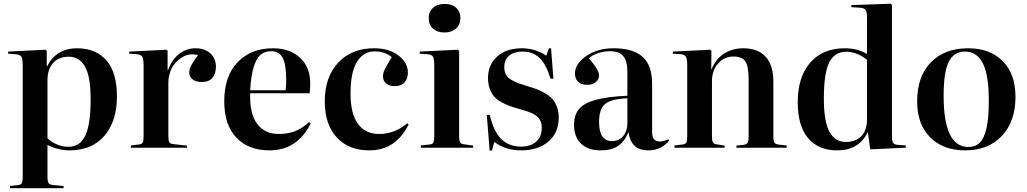

<svg xmlns="http://www.w3.org/2000/svg" viewBox="-20 -787 5472 1023"><path d="M33.2 215.8V204.1L75.2 199.2Q90.3 197.8 95.7 189.2Q101.1 180.7 101.1 153.8V-437Q101.1 -472.2 94.2 -484.1Q87.4 -496.1 64.9 -498L22.9 -501L23.9 -512.2L223.1 -522L229 -516.1V-434.1H231Q280.8 -529.8 390.1 -529.8Q490.2 -529.8 546.6 -465.8Q603 -401.9 603 -272.9Q603 -141.6 536.6 -63.7Q470.2 14.2 349.1 14.2Q319.3 14.2 287.6 6.1Q255.9 -2 232.9 -15.1V153.8Q232.9 179.7 238.8 188.5Q244.6 197.3 266.1 199.2L318.8 204.1V215.8ZM462.9 -259.8Q462.9 -379.4 432.9 -432.1Q402.8 -484.9 346.2 -484.9Q293.9 -484.9 263.4 -451.9Q232.9 -418.9 232.9 -357.9V-49.8Q252.9 -30.8 282.5 -17.8Q312 -4.9 341.8 -4.9Q371.6 -4.9 393.1 -16.8Q414.6 -28.8 430.7 -57.4Q446.8 -85.9 454.8 -136.2Q462.9 -186.5 462.9 -259.8Z M677.2 0V-12.2L720.2 -17.1Q735.8 -18.6 740.5 -27.6Q745.1 -36.6 745.1 -63V-437Q745.1 -471.2 738.5 -483.6Q731.9 -496.1 710.9 -498L668 -501L668.9 -512.2L867.2 -522L873 -516.1V-412.1H875Q894.5 -468.8 934.1 -499.3Q973.6 -529.8 1021 -529.8Q1070.8 -529.8 1100.6 -502.7Q1130.4 -475.6 1130.4 -431.2Q1130.4 -395 1112.1 -372.6Q1093.8 -350.1 1055.2 -350.1Q1022.9 -350.1 1005.6 -364.5Q988.3 -378.9 988.3 -400.9Q988.3 -418.9 998.5 -438.7Q1008.8 -458.5 1035.2 -493.2Q1014.2 -499 992.4 -496.8Q970.7 -494.6 950 -481.4Q929.2 -468.3 912.8 -449.7Q896.5 -431.2 886.7 -403.6Q877 -376 877 -345.2V-62Q877 -38.1 882.1 -29.3Q887.2 -20.5 904.3 -19L976.1 -11.2V0Z M1416 14.2Q1303.7 14.2 1239.3 -54Q1174.8 -122.1 1174.8 -247.1Q1174.8 -381.3 1246.1 -455.6Q1317.4 -529.8 1433.6 -529.8Q1524.4 -529.8 1578.6 -479.5Q1632.8 -429.2 1632.8 -344.2Q1632.8 -318.4 1629.9 -290H1313Q1309.6 -181.6 1349.9 -127.4Q1390.1 -73.2 1464.8 -73.2Q1510.7 -73.2 1548.6 -86.7Q1586.4 -100.1 1627 -136.2L1635.7 -128.9Q1563 14.2 1416 14.2ZM1313 -306.2H1502Q1504.9 -331.5 1504.9 -360.8Q1504.9 -443.8 1486.1 -479Q1467.3 -514.2 1425.8 -514.2Q1391.6 -514.2 1369.1 -495.8Q1346.7 -477.5 1332 -430.9Q1317.4 -384.3 1313 -306.2Z M1947.3 14.2Q1838.4 14.2 1774.4 -54.7Q1710.4 -123.5 1710.4 -247.1Q1710.4 -376 1781.7 -452.9Q1853 -529.8 1973.6 -529.8Q2053.7 -529.8 2103.5 -491.2Q2153.3 -452.6 2153.3 -400.9Q2153.3 -369.1 2136 -348.6Q2118.7 -328.1 2084.5 -328.1Q2053.7 -328.1 2037.1 -342.5Q2020.5 -356.9 2020.5 -381.8Q2020.5 -397.5 2030.5 -418.2Q2040.5 -439 2067.4 -482.9Q2029.8 -513.2 1976.6 -513.2Q1917 -513.2 1882.3 -458.3Q1847.7 -403.3 1847.7 -287.1Q1847.7 -181.6 1887 -127.4Q1926.3 -73.2 1999.5 -73.2Q2083 -73.2 2149.4 -129.9L2157.2 -123Q2121.6 -54.2 2070.3 -20Q2019 14.2 1947.3 14.2Z M2264.2 -689.9Q2264.2 -724.1 2286.9 -745.1Q2309.6 -766.1 2348.1 -766.1Q2388.2 -766.1 2410.6 -745.6Q2433.1 -725.1 2433.1 -689.9Q2433.1 -656.2 2409.7 -635Q2386.2 -613.8 2348.1 -613.8Q2310.1 -613.8 2287.1 -634.5Q2264.2 -655.3 2264.2 -689.9ZM2222.2 0V-12.2L2269 -17.1Q2284.7 -18.6 2289.3 -27.6Q2293.9 -36.6 2293.9 -63V-437Q2293.9 -471.7 2287.6 -483.9Q2281.2 -496.1 2259.3 -498L2215.8 -501L2216.8 -512.2L2418.9 -522L2426.3 -516.1V-61Q2426.3 -37.1 2431.9 -28.3Q2437.5 -19.5 2453.1 -18.1L2501 -11.2V0Z M2588.9 15.1 2573.7 -173.8 2588.9 -175.8Q2611.3 -83.5 2652.3 -44.7Q2693.4 -5.9 2757.8 -5.9Q2807.6 -5.9 2837.2 -32.7Q2866.7 -59.6 2866.7 -106.9Q2866.7 -126 2860.6 -140.4Q2854.5 -154.8 2844 -164.6Q2833.5 -174.3 2817.6 -181.9Q2801.8 -189.5 2784.9 -195.1Q2768.1 -200.7 2746.6 -206.5Q2742.7 -207.5 2740.7 -208Q2710.4 -216.8 2690.4 -224.4Q2670.4 -231.9 2647.5 -245.1Q2624.5 -258.3 2611.3 -274.4Q2598.1 -290.5 2589.1 -315.2Q2580.1 -339.8 2580.1 -371.1Q2580.1 -441.4 2628.7 -485.6Q2677.2 -529.8 2761.7 -529.8Q2832.5 -529.8 2890.6 -490.2L2904.8 -529.8H2916L2928.7 -367.2L2913.1 -368.2Q2891.1 -441.9 2856 -477.1Q2820.8 -512.2 2764.6 -512.2Q2718.8 -512.2 2692.9 -490.5Q2667 -468.8 2667 -429.2Q2667 -406.2 2675.5 -390.1Q2684.1 -374 2702.9 -362.8Q2721.7 -351.6 2738.3 -345.2Q2754.9 -338.9 2784.7 -329.6Q2790 -328.1 2793 -327.1Q2822.8 -318.4 2843.5 -310.3Q2864.3 -302.2 2887.5 -288.3Q2910.6 -274.4 2924.6 -258.1Q2938.5 -241.7 2947.8 -216.6Q2957 -191.4 2957 -160.2Q2957 -79.6 2901.9 -32.7Q2846.7 14.2 2756.8 14.2Q2672.4 14.2 2613.8 -30.8L2601.1 15.1Z M3180.7 14.2Q3113.3 14.2 3075.9 -21.5Q3038.6 -57.1 3038.6 -122.1Q3038.6 -174.8 3065.2 -206.3Q3091.8 -237.8 3153.6 -254.9Q3215.3 -272 3322.8 -276.9V-402.8Q3322.8 -462.4 3300.5 -488.3Q3278.3 -514.2 3228.5 -514.2Q3197.8 -514.2 3166 -503.4Q3134.3 -492.7 3117.7 -476.1Q3171.9 -414.6 3171.9 -384.8Q3171.9 -364.3 3154.8 -349.6Q3137.7 -335 3108.9 -335Q3076.7 -335 3060.1 -351.3Q3043.5 -367.7 3043.5 -396Q3043.5 -446.8 3103 -488.3Q3162.6 -529.8 3249.5 -529.8Q3352.1 -529.8 3403.3 -484.9Q3454.6 -439.9 3454.6 -339.8V-82Q3454.6 -33.2 3494.6 -33.2Q3516.1 -33.2 3540.5 -44.9L3545.9 -38.1Q3502.4 14.2 3435.5 14.2Q3386.7 14.2 3361.1 -10.3Q3335.4 -34.7 3328.6 -83Q3306.6 -30.8 3271.5 -8.3Q3236.3 14.2 3180.7 14.2ZM3240.7 -35.2Q3277.8 -35.2 3300.3 -61.8Q3322.8 -88.4 3322.8 -131.8V-263.2Q3237.8 -260.3 3204.8 -233.6Q3171.9 -207 3171.9 -137.2Q3171.9 -35.2 3240.7 -35.2Z M3573.7 0V-12.2L3616.7 -17.1Q3631.8 -18.6 3636.7 -27.8Q3641.6 -37.1 3641.6 -63V-437Q3641.6 -471.7 3635 -483.9Q3628.4 -496.1 3607.4 -498L3564.5 -501L3565.4 -512.2L3764.6 -522L3770.5 -516.1L3769.5 -416H3770.5Q3792.5 -471.7 3836.9 -500.7Q3881.3 -529.8 3939.5 -529.8Q4018.6 -529.8 4059.6 -484.6Q4100.6 -439.5 4100.6 -352.1V-58.1Q4100.6 -34.7 4106.7 -26.4Q4112.8 -18.1 4131.8 -16.1L4171.4 -12.2V0H3903.8V-11.2L3940.4 -15.1Q3957.5 -17.1 3963.1 -25.9Q3968.8 -34.7 3968.8 -58.1V-360.8Q3968.8 -433.1 3951.7 -459.5Q3934.6 -485.8 3887.7 -485.8Q3838.9 -485.8 3806.2 -448.7Q3773.4 -411.6 3773.4 -354V-61Q3773.4 -37.1 3778.6 -28.3Q3783.7 -19.5 3797.9 -18.1L3840.8 -11.2V0Z M4441.4 14.2Q4341.3 14.2 4285.9 -50.5Q4230.5 -115.2 4230.5 -243.2Q4230.5 -377 4297.1 -453.4Q4363.8 -529.8 4480.5 -529.8Q4549.8 -529.8 4599.6 -499V-692.9Q4599.6 -723.1 4591.8 -733.9Q4584 -744.6 4559.6 -746.1L4515.6 -749L4516.6 -759.8L4725.6 -767.1L4732.4 -761.2V-60.1Q4732.4 -35.2 4738.5 -25.9Q4744.6 -16.6 4763.7 -15.1L4805.7 -12.2V0L4616.7 8.8L4604.5 -81.1H4602.5Q4555.2 14.2 4441.4 14.2ZM4487.3 -30.8Q4538.1 -30.8 4568.8 -61Q4599.6 -91.3 4599.6 -152.8V-467.8Q4576.7 -487.8 4547.4 -499.5Q4518.1 -511.2 4488.8 -511.2Q4426.3 -511.2 4397.9 -453.9Q4369.6 -396.5 4369.6 -261.2Q4369.6 -139.6 4399.2 -85.2Q4428.7 -30.8 4487.3 -30.8Z M5122.6 14.2Q5005.4 14.2 4936 -55.4Q4866.7 -125 4866.7 -246.1Q4866.7 -379.9 4939.7 -454.8Q5012.7 -529.8 5138.7 -529.8Q5254.4 -529.8 5322.5 -461.4Q5390.6 -393.1 5390.6 -271Q5390.6 -139.6 5317.9 -62.7Q5245.1 14.2 5122.6 14.2ZM5139.6 -3.9Q5176.8 -3.9 5200.2 -26.6Q5223.6 -49.3 5236.1 -103.8Q5248.5 -158.2 5248.5 -248Q5248.5 -389.2 5216.3 -450.7Q5184.1 -512.2 5121.6 -512.2Q5063 -512.2 5035.4 -458.5Q5007.8 -404.8 5007.8 -275.9Q5007.8 -3.9 5139.6 -3.9Z"/></svg>

Font: Display Semibold
Style: Regular
Weight: 600
Designer: Latin by Veronika Burian and Jose Scaglione. Greek by Irene Vlachou. Cyrillic by Vera Evstafieva.
Foundry: TypeTogether
Version: Version 3.002